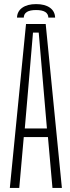

<svg xmlns="http://www.w3.org/2000/svg" viewBox="-20 -917 342 937"><path d="M28 0 107 -800H203L282 0H236L214 -248H96L74 0ZM101 -290H209L194 -465L169 -758H141L116 -464ZM63 -831Q64 -862 89 -879.5Q114 -897 156 -897Q199 -897 223.5 -879.5Q248 -862 249 -831H216Q215 -868 156 -868Q97 -868 96 -831Z"/></svg>

Font: Big Shoulders Display Light
Style: Regular
Weight: 300
Designer: Patric King
Foundry: XO Type Co
Version: Version 1.000; ttfautohint (v1.8.2)